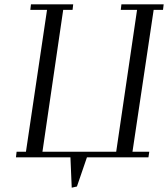

<svg xmlns="http://www.w3.org/2000/svg" viewBox="-20 -722 771 881"><path d="M53.2 0 56.2 -25.9H99.1L195.8 -676.8H119.1L122.1 -702.1H315.9L313 -676.8H270L174.8 -25.9H513.2L608.9 -676.8H534.2L537.1 -702.1H731L728 -676.8H685.1L587.9 -25.9H665L661.1 0H378.9L333 133.8L309.1 139.2L303.2 0Z"/></svg>

Font: Dehuti
Style: Italic
Weight: 400
Version: Version 1.2